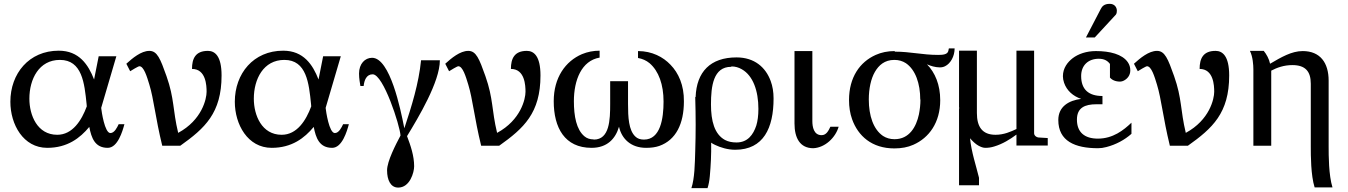

<svg xmlns="http://www.w3.org/2000/svg" viewBox="-20 -759 7023 1000"><path d="M432 -205C405 -132 358 -57 278 -57C174 -57 133 -159 133 -245C133 -347 183 -447 292 -447C408 -447 420 -325 431 -217ZM470 -345C440 -422 392 -495 286 -495C131 -495 34 -376 34 -229C34 -111 101 11 226 11C331 11 397 -40 445 -98C456 -41 474 11 541 11C593 11 618 -75 628 -112H598C590 -95 576 -66 555 -66C525 -66 509 -179 507 -197L586 -466H494Z M1063 -494C998 -494 980 -454 980 -400C1053 -400 1056 -313 1056 -281C1056 -244 1032 -134 908 -67C879 -187 889 -244 847 -363C815 -453 799 -494 758 -494C715 -494 670 -456 638 -427L658 -388C664 -392 700 -414 706 -414C729 -414 745 -361 758 -318C781 -243 789 -148 825 0H919C1047 -91 1134 -170 1134 -366C1134 -468 1099 -494 1063 -494Z M1601 -205C1574 -132 1527 -57 1447 -57C1343 -57 1302 -159 1302 -245C1302 -347 1352 -447 1461 -447C1577 -447 1589 -325 1600 -217ZM1639 -345C1609 -422 1561 -495 1455 -495C1300 -495 1203 -376 1203 -229C1203 -111 1270 11 1395 11C1500 11 1566 -40 1614 -98C1625 -41 1643 11 1710 11C1762 11 1787 -75 1797 -112H1767C1759 -95 1745 -66 1724 -66C1694 -66 1678 -179 1676 -197L1755 -466H1663Z M1874 -311C1877 -340 1888 -372 1921 -372C1977 -372 2063 -105 2066 -53C2041 -6 1996 81 1996 128C1996 178 2014 218 2054 218C2115 218 2137 139 2137 107C2137 53 2119 0 2100 -50C2159 -147 2271 -333 2271 -445H2173C2161 -324 2124 -206 2086 -91L2084 -100C2067 -186 2012 -458 1918 -458C1881 -458 1850 -427 1850 -376C1850 -349 1855 -325 1857 -311Z M2724 -494C2659 -494 2641 -454 2641 -400C2714 -400 2717 -313 2717 -281C2717 -244 2693 -134 2569 -67C2540 -187 2550 -244 2508 -363C2476 -453 2460 -494 2419 -494C2376 -494 2331 -456 2299 -427L2319 -388C2325 -392 2361 -414 2367 -414C2390 -414 2406 -361 2419 -318C2442 -243 2450 -148 2486 0H2580C2708 -91 2795 -170 2795 -366C2795 -468 2760 -494 2724 -494Z M3071 -33C3053 -33 3037 -38 3024 -49C2982 -84 2969 -154 2969 -232C2969 -342 3009 -443 3103 -459V-495C3071 -495 3040 -489 3011 -477C2925 -440 2864 -355 2864 -232C2864 -94 2921 11 3061 11C3143 11 3186 -37 3204 -99C3218 -36 3266 11 3345 11C3371 11 3394 8 3414 1C3501 -30 3542 -115 3542 -231C3543 -315 3514 -379 3472 -422C3434 -462 3376 -493 3303 -493V-457C3326 -453 3346 -444 3363 -430C3411 -389 3436 -318 3436 -230C3436 -142 3420 -32 3334 -32C3315 -32 3300 -37 3289 -48C3254 -81 3251 -149 3251 -218V-336H3158V-218C3158 -135 3155 -32 3073 -32Z M3790 -413C3809 -413 3827 -408 3844 -398C3902 -365 3930 -286 3930 -192C3930 -157 3926 -128 3919 -105C3903 -57 3874 -17 3816 -17C3793 -17 3773 -21 3756 -30C3701 -60 3683 -129 3683 -215C3683 -310 3695 -411 3788 -411ZM3601 -253C3604 -151 3604 -66 3601 28C3599 94 3598 170 3581 221H3665C3671 203 3675 181 3677 158C3682 102 3685 46 3684 -16C3689 -12 3696 -8 3705 -4C3732 9 3770 21 3809 21C3957 21 4009 -93 4009 -246C4009 -280 4004 -310 3994 -337C3968 -408 3910 -460 3816 -460C3680 -460 3608 -385 3603 -254Z M4216 13C4278 10 4332 -43 4348 -99H4305C4295 -78 4284 -55 4259 -55C4218 -55 4211 -99 4211 -128V-493H4118V-116C4118 -41 4146 13 4216 13Z M4774 -241C4774 -214 4771 -188 4766 -163C4752 -98 4716 -34 4639 -34C4616 -34 4596 -40 4579 -51C4529 -85 4505 -156 4505 -241C4505 -297 4516 -349 4537 -385C4557 -419 4587 -447 4638 -447C4661 -447 4681 -441 4698 -430C4748 -396 4773 -324 4773 -240ZM4640 -493C4603 -493 4570 -486 4541 -473C4458 -436 4402 -356 4402 -238C4402 -202 4407 -169 4418 -138C4449 -51 4521 14 4638 14C4675 14 4708 8 4737 -5C4819 -41 4877 -121 4877 -237C4877 -318 4850 -381 4808 -424C4826 -416 4851 -408 4875 -408C4885 -408 4894 -410 4902 -414C4931 -428 4952 -466 4952 -507H4922C4921 -502 4920 -497 4919 -493C4914 -475 4891 -473 4866 -473C4783 -473 4723 -490 4640 -490Z M5032 -39C5047 -22 5061 -9 5075 -1C5089 7 5101 11 5112 11C5127 11 5142 9 5158 4C5202 -9 5242 -34 5274 -58V-1H5437V-40L5388 -43C5378 -44 5366 -53 5366 -65V-495H5274V-87C5244 -73 5209 -57 5165 -57C5095 -57 5068 -100 5068 -170V-495H4975V-202C4976 -199 4976 -196 4976 -193L4975 -194V206H5079V167C5063 101 5040 36 5032 -40Z M5589 -136C5589 -198 5630 -216 5691 -216H5722V-259C5651 -259 5611 -292 5611 -363C5611 -419 5648 -453 5703 -453C5732 -453 5749 -442 5761 -426V-355C5772 -342 5790 -334 5814 -334C5821 -334 5827 -336 5833 -339C5851 -348 5867 -366 5867 -392C5867 -408 5863 -422 5854 -435C5825 -477 5760 -493 5688 -493C5638 -493 5596 -478 5567 -456C5541 -436 5516 -405 5516 -362C5516 -351 5518 -340 5522 -328C5536 -287 5569 -258 5611 -244C5548 -236 5492 -205 5492 -134C5492 -24 5579 13 5699 13C5713 13 5727 11 5742 7C5793 -6 5838 -31 5873 -62V-120C5832 -81 5777 -37 5698 -37C5629 -37 5589 -70 5589 -136ZM5760 -739C5731 -739 5720 -726 5713 -712L5636 -564H5682L5792 -683C5796 -689 5797 -696 5797 -703C5797 -721 5785 -739 5760 -739Z M6311 -494C6246 -494 6228 -454 6228 -400C6301 -400 6304 -313 6304 -281C6304 -244 6280 -134 6156 -67C6127 -187 6137 -244 6095 -363C6063 -453 6047 -494 6006 -494C5963 -494 5918 -456 5886 -427L5906 -388C5912 -392 5948 -414 5954 -414C5977 -414 5993 -361 6006 -318C6029 -243 6037 -148 6073 0H6167C6295 -91 6382 -170 6382 -366C6382 -468 6347 -494 6311 -494Z M6765 -493C6707 -493 6653 -461 6595 -427C6590 -452 6576 -477 6562 -494H6490C6505 -464 6508 -421 6508 -397V0H6601V-391C6631 -407 6668 -420 6711 -420C6778 -420 6807 -388 6807 -323V5C6807 49 6807 154 6827 217H6920C6900 153 6900 49 6900 5V-339C6900 -432 6856 -493 6765 -493Z"/></svg>

Font: Veleka
Style: Regular
Weight: 400
Designer: Stefan Peev, Context Ltd, 2016; SIL International, 1997-2014.
Foundry: Stefan Peev, Context Ltd, 2016
Version: Version 1.000